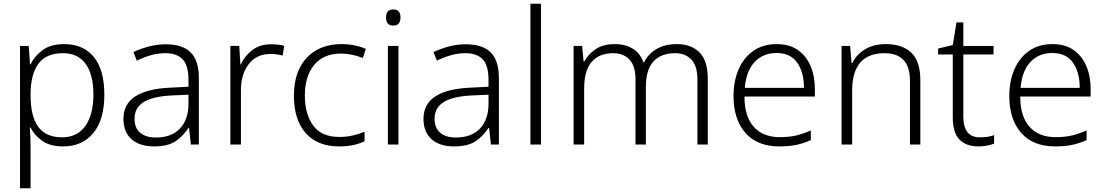

<svg xmlns="http://www.w3.org/2000/svg" viewBox="-20 -846 5961 1036"><path d="M327 -608Q429 -608 486 -539Q543 -470 543 -335Q543 -200 483.5 -128Q424 -56 321 -56Q251 -56 208 -86Q165 -116 145 -158H141Q143 -133 144 -103.5Q145 -74 145 -49V170H88V-598H135L142 -499H145Q165 -542 209 -575Q253 -608 327 -608ZM319 -559Q230 -559 188 -503Q146 -447 145 -342V-332Q145 -218 186.5 -161.5Q228 -105 315 -105Q397 -105 440.5 -166.5Q484 -228 484 -336Q484 -443 442.5 -501Q401 -559 319 -559Z M875 -607Q965 -607 1009 -563Q1053 -519 1053 -424V-66H1010L1000 -156H997Q968 -111 926.5 -83.5Q885 -56 811 -56Q734 -56 690 -94.5Q646 -133 646 -205Q646 -285 711 -326.5Q776 -368 900 -373L997 -378V-415Q997 -493 965.5 -526Q934 -559 873 -559Q832 -559 794 -548Q756 -537 718 -519L700 -565Q738 -583 782.5 -595Q827 -607 875 -607ZM907 -331Q805 -326 755.5 -295.5Q706 -265 706 -205Q706 -155 736.5 -129.5Q767 -104 821 -104Q904 -104 950 -151.5Q996 -199 997 -283V-335Z M1442 -607Q1481 -607 1514 -599L1505 -546Q1473 -555 1439 -555Q1366 -555 1323 -501Q1280 -447 1280 -358V-66H1223V-598H1271L1277 -499H1280Q1300 -544 1341 -575.5Q1382 -607 1442 -607Z M1810 -56Q1693 -56 1629.5 -128Q1566 -200 1566 -329Q1566 -419 1598 -481Q1630 -543 1687.5 -575.5Q1745 -608 1822 -608Q1860 -608 1894 -601Q1928 -594 1954 -582L1938 -533Q1911 -544 1880 -550.5Q1849 -557 1821 -557Q1726 -557 1675.5 -496Q1625 -435 1625 -330Q1625 -230 1670 -168.5Q1715 -107 1810 -107Q1849 -107 1884 -115Q1919 -123 1947 -135V-84Q1921 -71 1887.5 -63.5Q1854 -56 1810 -56Z M2102 -795Q2141 -795 2141 -752Q2141 -708 2102 -708Q2063 -708 2063 -752Q2063 -795 2102 -795ZM2130 -598V-66H2073V-598Z M2494 -607Q2584 -607 2628 -563Q2672 -519 2672 -424V-66H2629L2619 -156H2616Q2587 -111 2545.5 -83.5Q2504 -56 2430 -56Q2353 -56 2309 -94.5Q2265 -133 2265 -205Q2265 -285 2330 -326.5Q2395 -368 2519 -373L2616 -378V-415Q2616 -493 2584.5 -526Q2553 -559 2492 -559Q2451 -559 2413 -548Q2375 -537 2337 -519L2319 -565Q2357 -583 2401.5 -595Q2446 -607 2494 -607ZM2526 -331Q2424 -326 2374.5 -295.5Q2325 -265 2325 -205Q2325 -155 2355.5 -129.5Q2386 -104 2440 -104Q2523 -104 2569 -151.5Q2615 -199 2616 -283V-335Z M2899 -66H2842V-826H2899Z M3631 -608Q3710 -608 3754.5 -563Q3799 -518 3799 -421V-66H3743V-419Q3743 -490 3710.5 -524.5Q3678 -559 3623 -559Q3547 -559 3506 -514.5Q3465 -470 3465 -377V-66H3409V-419Q3409 -490 3376.5 -524.5Q3344 -559 3289 -559Q3213 -559 3172.5 -512Q3132 -465 3132 -368V-66H3075V-598H3121L3129 -514H3133Q3153 -553 3193.5 -580.5Q3234 -608 3297 -608Q3355 -608 3395 -583Q3435 -558 3452 -509H3455Q3478 -556 3523.5 -582Q3569 -608 3631 -608Z M4171 -608Q4239 -608 4284.5 -576.5Q4330 -545 4353.5 -490Q4377 -435 4377 -364V-325H3997Q3997 -219 4046.5 -162.5Q4096 -106 4188 -106Q4237 -106 4274 -114.5Q4311 -123 4355 -142V-90Q4315 -72 4276 -64Q4237 -56 4186 -56Q4066 -56 4002 -129Q3938 -202 3938 -328Q3938 -409 3965.5 -472Q3993 -535 4045 -571.5Q4097 -608 4171 -608ZM4170 -560Q4097 -560 4051.5 -511Q4006 -462 3999 -372H4318Q4318 -456 4281.5 -508Q4245 -560 4170 -560Z M4759 -608Q4850 -608 4898 -561Q4946 -514 4946 -414V-66H4890V-410Q4890 -486 4855 -522.5Q4820 -559 4753 -559Q4578 -559 4578 -356V-66H4521V-598H4567L4575 -506H4579Q4600 -550 4646 -579Q4692 -608 4759 -608Z M5267 -105Q5289 -105 5309 -108Q5329 -111 5344 -117V-71Q5329 -65 5307 -60.5Q5285 -56 5260 -56Q5193 -56 5157 -93Q5121 -130 5121 -214V-552H5042V-584L5121 -603L5141 -725H5178V-598H5341V-552H5178V-217Q5178 -105 5267 -105Z M5659 -608Q5727 -608 5772.5 -576.5Q5818 -545 5841.5 -490Q5865 -435 5865 -364V-325H5485Q5485 -219 5534.5 -162.5Q5584 -106 5676 -106Q5725 -106 5762 -114.5Q5799 -123 5843 -142V-90Q5803 -72 5764 -64Q5725 -56 5674 -56Q5554 -56 5490 -129Q5426 -202 5426 -328Q5426 -409 5453.5 -472Q5481 -535 5533 -571.5Q5585 -608 5659 -608ZM5658 -560Q5585 -560 5539.5 -511Q5494 -462 5487 -372H5806Q5806 -456 5769.5 -508Q5733 -560 5658 -560Z"/></svg>

Font: Noto Sans Malayalam UI Light
Style: Regular
Weight: 300
Designer: Jelle Bosma - Monotype Design Team
Foundry: Monotype Imaging Inc.
Version: Version 2.104; ttfautohint (v1.8.4.7-5d5b)